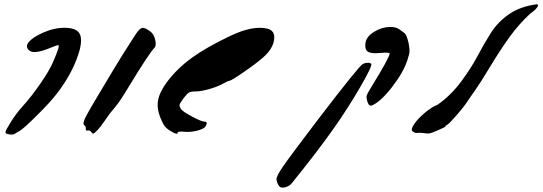

<svg xmlns="http://www.w3.org/2000/svg" viewBox="-20 -860 2502 884"><path d="M19 -242Q11 -244 8 -245.5Q5 -247 5.5 -252.5Q6 -258 10.5 -265.5Q15 -273 25 -290Q49 -331 81 -367Q123 -413 165.5 -474.5Q208 -536 224 -574Q257 -649 249 -652Q246 -654 205 -637Q135 -609 114 -628Q95 -645 112.5 -666.5Q130 -688 179 -710Q231 -733 281 -732Q331 -731 346 -706Q365 -673 334 -590.5Q303 -508 241 -428Q212 -390 150 -328.5Q88 -267 70 -257Q50 -246 48 -244Q41 -238 19 -242Z M401 -251Q393 -262 383 -259Q379 -258 376.5 -260Q374 -262 375 -266Q377 -277 367 -285Q359 -292 376.5 -325.5Q394 -359 495 -527Q543 -608 604 -701Q622 -729 634.5 -731.5Q647 -734 672 -715Q688 -704 694.5 -677Q701 -650 691 -640Q664 -611 573 -461Q531 -391 510 -367Q484 -337 465 -308Q443 -275 425 -257Q414 -246 410 -245Q406 -244 401 -251Z M768 -255Q748 -267 738.5 -279Q729 -291 718 -319Q701 -362 708 -399.5Q715 -437 750 -484Q796 -545 863.5 -594Q931 -643 1043 -696Q1145 -744 1211 -728Q1248 -719 1242 -677Q1236 -635 1193 -597Q1163 -570 1103.5 -529Q1044 -488 1036 -488Q1031 -488 1009 -476Q985 -462 945.5 -450.5Q906 -439 881 -439Q860 -439 850.5 -434Q841 -429 827 -410Q809 -386 807 -378.5Q805 -371 814 -357Q822 -346 865 -323Q908 -300 921 -300Q939 -300 927 -279Q920 -267 890 -259Q860 -251 833 -253Q798 -257 798 -249Q798 -237 768 -255Z M1778 -736Q1804 -736 1820 -724Q1823 -722 1831.5 -715.5Q1840 -709 1843 -707Q1852 -700 1861 -663Q1866 -638 1865.5 -624.5Q1865 -611 1856 -584Q1838 -528 1786 -460.5Q1734 -393 1694 -375Q1680 -369 1673 -388Q1666 -408 1668 -418Q1670 -428 1690 -460Q1774 -596 1774 -614Q1774 -620 1728 -616Q1687 -612 1672.5 -623Q1658 -634 1663 -664Q1668 -693 1704 -714.5Q1740 -736 1778 -736ZM1674 -571Q1684 -571 1689 -566Q1696 -558 1638.5 -459Q1581 -360 1516 -268Q1442 -163 1324 -17Q1313 -3 1294 2Q1275 7 1267 -1Q1256 -14 1253 -33Q1251 -47 1283 -93.5Q1315 -140 1442 -307Q1634 -558 1651 -566Q1663 -571 1674 -571Z M1933 -247Q1912 -250 1900 -248Q1891 -246 1879 -256Q1870 -264 1887.5 -289.5Q1905 -315 1937 -341.5Q1969 -368 1995 -378Q2056 -421 2102.5 -483.5Q2149 -546 2178 -601Q2207 -656 2239.5 -707.5Q2272 -759 2323.5 -794.5Q2375 -830 2449 -840Q2458 -841 2457 -835Q2455 -821 2421 -797Q2369 -749 2326 -689.5Q2283 -630 2236 -552Q2189 -474 2164 -439Q2159 -432 2147 -415Q2135 -398 2132 -393Q2116 -368 2081 -328Q2046 -288 2037 -284Q2027 -279 2031 -278Q2033 -277 2022 -272Q2012 -267 1996 -260Q1968 -248 1958.5 -246Q1949 -244 1933 -247Z"/></svg>

Font: Lilach
Style: Regular
Weight: 400
Version: Version 1.0